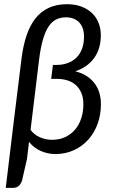

<svg xmlns="http://www.w3.org/2000/svg" viewBox="-20 -744 560 936"><path d="M129 -111Q146.5 -87 174.5 -74.8Q202.5 -62.5 234 -62.5Q270.5 -62.5 299 -76.2Q327.5 -90 347 -113.5Q366.5 -137 376.5 -168.5Q386.5 -200 386.5 -236Q386.5 -268 376.5 -291.2Q366.5 -314.5 349.2 -329.8Q332 -345 308.5 -352.2Q285 -359.5 258 -359.5H229.5L238 -427.5H256Q284 -427.5 308.5 -436Q333 -444.5 351 -461.5Q369 -478.5 379.2 -504.5Q389.5 -530.5 389.5 -566Q389.5 -610 366 -634.8Q342.5 -659.5 301 -659.5Q273.5 -659.5 252.2 -648.2Q231 -637 215.2 -612.2Q199.5 -587.5 188.5 -548.2Q177.5 -509 170.5 -453ZM84.5 -455.5Q92.5 -520.5 109.2 -570.5Q126 -620.5 153 -654.5Q180 -688.5 218 -706Q256 -723.5 306.5 -723.5Q346.5 -723.5 377.2 -711.8Q408 -700 429 -679.8Q450 -659.5 460.8 -631.8Q471.5 -604 471.5 -572.5Q471.5 -505 438 -460Q404.5 -415 347 -396.5Q407.5 -381 439.8 -339.2Q472 -297.5 472 -236Q472 -185 456 -140.8Q440 -96.5 410.8 -63.8Q381.5 -31 340.5 -12Q299.5 7 249.5 7Q213.5 7 179.2 -7.8Q145 -22.5 121.5 -52.5L111.5 31L88 134Q82.5 152 71.8 162Q61 172 42 172H8L47.5 -155.5Z"/></svg>

Font: Lato 2
Style: Italic
Weight: 400
Italic angle: -7°
Designer: Lukasz Dziedzic with Adam Twardoch and Botio Nikoltchev
Foundry: tyPoland Lukasz Dziedzic
Version: Version 2.015; 2015-08-06; http://www.latofonts.com/